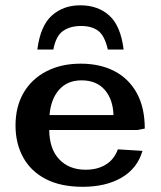

<svg xmlns="http://www.w3.org/2000/svg" viewBox="-20 -697 612 731"><path d="M294.9 14.2Q210.9 14.2 153.8 -15.6Q96.7 -45.4 67.9 -98.4Q39.1 -151.4 39.1 -219.2Q39.1 -291 69.8 -343.8Q100.6 -396.5 156.7 -425.5Q212.9 -454.6 287.1 -454.6Q360.8 -454.6 415.5 -426.3Q470.2 -397.9 500.7 -342.8Q531.2 -287.6 531.2 -207.5L503.9 -202.1H167.5Q168 -129.9 205.6 -90.3Q243.2 -50.8 306.2 -50.8Q351.1 -50.8 382.8 -70.3Q414.6 -89.8 428.7 -128.4L522.5 -122.6Q502.9 -55.7 443.1 -20.8Q383.3 14.2 294.9 14.2ZM168.5 -258.8H412.1Q410.2 -318.8 378.7 -355Q347.2 -391.1 290.5 -391.1Q236.8 -391.1 205.3 -355.7Q173.8 -320.3 168.5 -258.8ZM285.6 -676.8Q353 -676.8 396.2 -637.7Q439.5 -598.6 450.7 -508.3H390.6Q378.4 -561.5 353.8 -579.8Q329.1 -598.1 288.6 -598.1Q247.6 -598.1 220.2 -579.3Q192.9 -560.5 183.1 -508.3H122.1Q133.8 -598.6 177.2 -637.7Q220.7 -676.8 285.6 -676.8Z"/></svg>

Font: Kameron SemiBold
Style: Regular
Weight: 600
Designer: Vernon Adams
Foundry: Vernon Adams
Version: Version 1.100